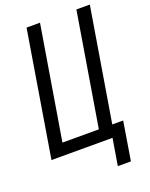

<svg xmlns="http://www.w3.org/2000/svg" viewBox="-163 -819 827 1061"><g transform="rotate(-20 250.5 -289.0)"><path d="M341 157 367 0H8L129 -735H208L98 -70H312L422 -735H501L391 -70H455L418 157Z"/></g></svg>

Font: Iosevka Term Oblique
Style: Regular
Weight: 400
Italic angle: -9°
Monospace: yes
Designer: Belleve Invis
Foundry: Belleve Invis
Version: Version 31.4.0